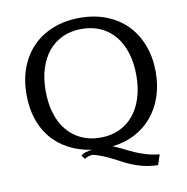

<svg xmlns="http://www.w3.org/2000/svg" viewBox="-85 -724 916 943"><g transform="rotate(-10 373.0 -252.5)"><path d="M373 -44.9Q425.3 -44.9 467 -64Q508.8 -83 538.1 -118.4Q567.4 -153.8 583.3 -204.1Q599.1 -254.4 599.1 -316.4Q599.1 -378.9 583.3 -429Q567.4 -479 538.1 -514.2Q508.8 -549.3 467 -568.1Q425.3 -586.9 373 -586.9Q320.3 -586.9 278.3 -567.6Q236.3 -548.3 207.3 -513.2Q178.2 -478 162.6 -428.2Q147 -378.4 147 -316.9Q147 -255.4 162.4 -205.1Q177.7 -154.8 207 -119.4Q236.3 -84 278.3 -64.5Q320.3 -44.9 373 -44.9ZM607.4 136.2Q575.2 133.8 549.1 126.7Q522.9 119.6 500.2 110.4Q477.5 101.1 456.8 90.1Q436 79.1 415 68.4Q394 57.6 371.3 48.1Q348.6 38.6 321.3 31.7Q310.1 31.7 299.1 34.9Q288.1 38.1 279.3 44.4Q275.4 39.6 272.2 35.2Q269 30.8 265.1 25.9Q276.4 16.1 291 12.2Q305.7 8.3 321.3 6.8Q256.8 -2.9 206.5 -29.8Q156.2 -56.6 121.8 -97.9Q87.4 -139.2 69.3 -194.1Q51.3 -249 51.3 -314.9Q51.3 -388.2 73.7 -448.5Q96.2 -508.8 138.2 -551.8Q180.2 -594.7 240 -618.4Q299.8 -642.1 374.5 -642.1Q447.8 -642.1 507.3 -618.4Q566.9 -594.7 608.6 -551.8Q650.4 -508.8 673.1 -448.5Q695.8 -388.2 695.8 -315.4Q695.8 -249.5 676.8 -193.4Q657.7 -137.2 622.1 -94.7Q586.4 -52.2 536.1 -25.9Q485.8 0.5 423.3 7.3Q424.3 7.8 425.5 8.3Q426.8 8.8 427.7 8.8Q454.1 19.5 476.8 31.2Q499.5 43 523.9 53.7Q548.3 64.5 577.1 73.2Q606 82 644.5 86.4L627.9 137.2Q622.6 136.7 617.7 136.7Q612.8 136.7 607.4 136.2Z"/></g></svg>

Font: Kameron
Style: Regular
Weight: 400
Version: Version 1.000